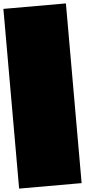

<svg xmlns="http://www.w3.org/2000/svg" viewBox="-71 -1187 542 1224"><g transform="rotate(-5 200.0 -575.0)"><path d="M0 0H400V-1150H0ZM0 0Q0 0 0 0Q0 0 0 0Q0 0 0 0Q0 0 0 0Q0 0 0 0Q0 0 0 0H400Q400 0 400 0Q400 0 400 0Q400 0 400 0Q400 0 400 0Q400 0 400 0Q400 0 400 0ZM0 -1150Q0 -1150 0 -1150Q0 -1150 0 -1150Q0 -1150 0 -1150Q0 -1150 0 -1150Q0 -1150 0 -1150Q0 -1150 0 -1150H400Q400 -1150 400 -1150Q400 -1150 400 -1150Q400 -1150 400 -1150Q400 -1150 400 -1150Q400 -1150 400 -1150Q400 -1150 400 -1150Z"/></g></svg>

Font: Wavefont
Style: Regular
Weight: 400
Monospace: yes
Version: Version 3.003